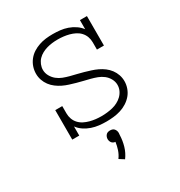

<svg xmlns="http://www.w3.org/2000/svg" viewBox="-179 -664 959 1021"><g transform="rotate(-30 300.0 -153.5)"><path d="M309 8Q286 8 263.5 5.5Q241 3 219 -4.5Q197 -12 177.5 -25Q158 -38 145 -56V0H102V-181H145V-136Q145 -118 151 -101.5Q157 -85 169 -72Q181 -59 197 -51Q213 -43 230 -38.5Q247 -34 264.5 -32Q282 -30 300 -30Q317 -30 334.5 -32Q352 -34 368.5 -38Q385 -42 400.5 -50Q416 -58 428.5 -70Q441 -82 448.5 -98Q456 -114 456 -132Q456 -152 446 -170Q436 -188 420.5 -200Q405 -212 386.5 -219Q368 -226 348.5 -231Q329 -236 310 -240.5Q291 -245 271.5 -250.5Q252 -256 233 -262Q214 -268 196.5 -276.5Q179 -285 163 -297Q147 -309 135 -325Q123 -341 116.5 -360Q110 -379 110 -399Q110 -421 117 -441.5Q124 -462 137.5 -479Q151 -496 169 -507.5Q187 -519 207.5 -526Q228 -533 249 -535.5Q270 -538 292 -538Q314 -538 337 -535.5Q360 -533 381.5 -525.5Q403 -518 422.5 -505Q442 -492 455 -474V-530H498V-349H455V-394Q455 -412 449 -428.5Q443 -445 431 -458Q419 -471 403 -479Q387 -487 370 -491.5Q353 -496 335.5 -498Q318 -500 301 -500Q301 -500 301 -500Q301 -500 300 -500Q283 -500 266.5 -498Q250 -496 234 -491.5Q218 -487 203 -479Q188 -471 176.5 -459Q165 -447 158.5 -431Q152 -415 152 -399Q152 -379 162 -361Q172 -343 187.5 -330.5Q203 -318 221.5 -311Q240 -304 259 -299Q278 -294 297.5 -289.5Q317 -285 336 -279.5Q355 -274 374 -268Q393 -262 411 -253.5Q429 -245 445 -233Q461 -221 473 -205Q485 -189 491.5 -170Q498 -151 498 -131Q498 -109 490.5 -88Q483 -67 469 -50.5Q455 -34 436 -22Q417 -10 396 -3.5Q375 3 353 5.5Q331 8 309 8ZM293 231 263 212Q277 193 284.5 170.5Q292 148 295 125Q289 125 283 122Q277 119 273.5 114.5Q270 110 268 104Q266 98 266 92Q266 85 268.5 78.5Q271 72 275.5 67Q280 62 286.5 60Q293 58 300 58Q307 58 313.5 60Q320 62 324.5 67Q329 72 331.5 78.5Q334 85 334 92V94L333 105Q332 139 322.5 171.5Q313 204 293 231Z"/></g></svg>

Font: Iosevka Curly Slab XLtEx
Style: Regular
Weight: 200
Width: 7
Monospace: yes
Designer: Belleve Invis
Foundry: Belleve Invis
Version: Version 11.1.0; ttfautohint (v1.8.3)